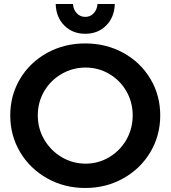

<svg xmlns="http://www.w3.org/2000/svg" viewBox="-20 -925 849 955"><path d="M777 -351Q777 -251 728 -168.5Q679 -86 593.5 -38Q508 10 404 10Q300 10 214.5 -38Q129 -86 80 -168.5Q31 -251 31 -351Q31 -451 80 -533Q129 -615 214.5 -662Q300 -709 404 -709Q508 -709 593.5 -662Q679 -615 728 -533Q777 -451 777 -351ZM168 -351Q168 -285 200.5 -230Q233 -175 287.5 -143Q342 -111 406 -111Q469 -111 523 -143Q577 -175 608.5 -230Q640 -285 640 -351Q640 -417 608.5 -471.5Q577 -526 523 -557.5Q469 -589 406 -589Q342 -589 287 -557.5Q232 -526 200 -471.5Q168 -417 168 -351ZM404 -841Q429 -841 446 -859Q463 -877 465 -905H551Q549 -839 508 -798Q467 -757 404 -757Q341 -757 300 -798Q259 -839 257 -905H343Q345 -877 362 -859Q379 -841 404 -841Z"/></svg>

Font: Montserrat Medium
Style: Regular
Weight: 500
Designer: Julieta Ulanovsky
Foundry: Julieta Ulanovsky
Version: Version 6.001